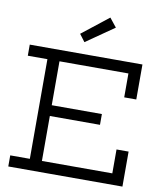

<svg xmlns="http://www.w3.org/2000/svg" viewBox="-104 -1083 996 1167"><g transform="rotate(10 394.0 -499.5)"><path d="M532.5 -412.5V-346H190.5V-412.5ZM657.5 -216H732V0H27.5V-68.5H148.5V-683.5H27.5V-752H723V-536H648.5V-683.5H223V-68.5H657.5ZM481.5 -999 525 -944.5 352 -824.5 317.5 -870Z"/></g></svg>

Font: Hepta Slab ExtraLight
Style: Regular
Weight: 400
Version: Version 1.102